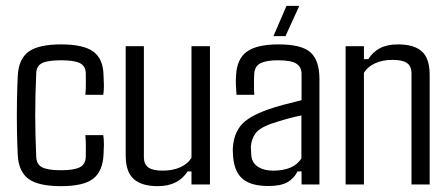

<svg xmlns="http://www.w3.org/2000/svg" viewBox="-20 -634 1540 660"><path d="M335 -308.1H273.4Q275.4 -325.2 275.1 -347.2Q274.9 -369.1 274.9 -381.3Q274.4 -407.2 254.6 -417Q234.9 -426.8 189.9 -426.8Q144 -426.8 124.5 -417Q105 -407.2 104.5 -381.3Q101.1 -304.7 101.1 -238.5Q101.1 -172.4 104.5 -96.2Q105 -69.3 124.5 -59.1Q144 -48.8 189.5 -48.8Q234.4 -48.8 254.4 -59.1Q274.4 -69.3 274.9 -96.2Q274.9 -109.4 275.1 -128.2Q275.4 -147 273.4 -169.4H335Q337.4 -155.3 337.2 -136.5Q336.9 -117.7 335.9 -102.5Q333 -44.9 300 -19.5Q267.1 5.9 189.5 5.9Q111.3 5.9 77.4 -19.5Q43.5 -44.9 41 -102.5Q39.1 -138.7 38.3 -187.5Q37.6 -236.3 38.3 -285.6Q39.1 -335 41 -371.6Q43.5 -430.7 77.9 -456.1Q112.3 -481.4 189.9 -481.4Q267.1 -481.4 301 -456.5Q335 -431.6 335.9 -374.5Q336.9 -359.9 337.2 -341.1Q337.4 -322.3 335 -308.1Z M522 5.9Q467.3 5.9 439.7 -18.6Q412.1 -43 412.1 -99.1V-475.1H474.6V-93.8Q474.6 -69.8 489.7 -58.6Q504.9 -47.4 539.1 -47.4Q573.7 -47.4 599.9 -59.1Q626 -70.8 638.2 -91.8V-475.1H701.7V0H638.2V-44.9H625Q592.8 5.9 522 5.9Z M903.3 5.4Q843.8 5.4 815.2 -18.1Q786.6 -41.5 781.7 -91.3Q781.2 -101.1 780.5 -110.8Q779.8 -120.6 780.8 -129.9Q784.2 -173.3 808.1 -202.9Q832 -232.4 898.9 -256.8Q926.3 -266.6 956.5 -274.4Q986.8 -282.2 1016.6 -289.6V-379.9Q1016.6 -403.8 998.5 -415.3Q980.5 -426.8 935.5 -426.8Q896.5 -426.8 876.2 -417Q856 -407.2 854 -381.3Q853 -369.1 853 -346.4Q853 -323.7 854 -308.1H793Q792 -320.3 791 -339.8Q790 -359.4 791.5 -374.5Q793.9 -431.2 828.4 -456.3Q862.8 -481.4 938 -481.4Q1016.6 -481.4 1047.1 -454.1Q1077.6 -426.8 1078.1 -364.3V0H1016.6V-44.9H1002.9Q990.7 -20.5 968 -7.6Q945.3 5.4 903.3 5.4ZM918.9 -47.4Q989.3 -47.4 1016.1 -89.4V-237.3Q992.7 -232.4 968 -225.8Q943.4 -219.2 910.2 -208Q870.6 -193.4 857.4 -174.3Q844.2 -155.3 842.3 -129.9Q842.8 -122.6 843 -114Q843.3 -105.5 844.2 -96.2Q847.7 -72.8 867.7 -60.1Q887.7 -47.4 918.9 -47.4ZM961.4 -509.8H919.9L964.8 -613.8H1008.8Z M1231 0H1168V-475.1H1231V-430.7H1246.1Q1261.2 -455.1 1285.9 -468.3Q1310.5 -481.4 1348.1 -481.4Q1403.3 -481.4 1430.2 -457.3Q1457 -433.1 1457 -376.5V0H1394.5V-381.8Q1394.5 -406.2 1379.2 -417.2Q1363.8 -428.2 1329.6 -428.2Q1295.4 -428.2 1269.5 -416.5Q1243.7 -404.8 1231 -383.8Z"/></svg>

Font: Agdasima
Style: Regular
Weight: 400
Width: 3
Designer: The DocRepair Project, Patric King
Foundry: Google
Version: Version 2.002